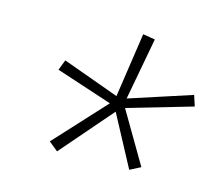

<svg xmlns="http://www.w3.org/2000/svg" viewBox="-73 -860 746 642"><g transform="rotate(15 300.0 -539.5)"><path d="M172 -313 140 -339 301 -514 106 -578 120 -614 316 -543 349 -766 391 -759 351 -544 566 -614 578 -577 354 -512 458 -335 421 -316 327 -492Z"/></g></svg>

Font: Iosevka Curly Slab XLtExObl
Style: Regular
Weight: 200
Width: 7
Italic angle: -9°
Monospace: yes
Designer: Belleve Invis
Foundry: Belleve Invis
Version: Version 11.0.0; ttfautohint (v1.8.3)